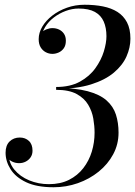

<svg xmlns="http://www.w3.org/2000/svg" viewBox="-20 -779 570 809"><path d="M206 10Q135 10 90.2 -11.2Q45.5 -32.5 24.5 -66Q3.5 -99.5 3.5 -135.5Q3.5 -166.5 20.5 -183Q37.5 -199.5 63.5 -199.5Q86.5 -199.5 101.8 -185.2Q117 -171 117 -144Q117 -128 109 -116.2Q101 -104.5 88.2 -98Q75.5 -91.5 60.5 -91.5Q46 -91.5 33.2 -97.2Q20.5 -103 12.5 -113Q4.5 -123 4.5 -135.5H16Q16 -94 40.2 -64.5Q64.5 -35 103.2 -19Q142 -3 186 -3Q234.5 -3 270.8 -21.2Q307 -39.5 331 -70.5Q355 -101.5 366.8 -140.2Q378.5 -179 378.5 -220Q378.5 -248 373.2 -279Q368 -310 351.5 -337.8Q335 -365.5 302.8 -383Q270.5 -400.5 216.5 -400.5V-408.5Q297.5 -408.5 349 -394.8Q400.5 -381 429 -355.8Q457.5 -330.5 468.5 -296Q479.5 -261.5 479.5 -220Q479.5 -171 457 -129Q434.5 -87 395.8 -55.8Q357 -24.5 308 -7.2Q259 10 206 10ZM216.5 -404.5V-412.5Q276 -412.5 316.8 -435Q357.5 -457.5 382 -491.8Q406.5 -526 417.5 -562.2Q428.5 -598.5 428.5 -626.5Q428.5 -662 417 -688.2Q405.5 -714.5 379.8 -728.8Q354 -743 311 -743Q284.5 -743 257.2 -733Q230 -723 207 -705.5Q184 -688 169.8 -664.5Q155.5 -641 155.5 -614H144Q144 -629 153 -639.5Q162 -650 175.2 -655.2Q188.5 -660.5 201 -660.5Q216 -660.5 228.8 -654.5Q241.5 -648.5 249.5 -636.8Q257.5 -625 257.5 -607.5Q257.5 -587.5 248.5 -575.2Q239.5 -563 226.5 -557.5Q213.5 -552 201 -552Q186 -552 172.8 -559Q159.5 -566 151.2 -579.8Q143 -593.5 143 -614Q143 -641 158.2 -666.8Q173.5 -692.5 200.2 -713.2Q227 -734 262 -746.5Q297 -759 336.5 -759Q378.5 -759 413.8 -752Q449 -745 474.8 -728.8Q500.5 -712.5 515 -685Q529.5 -657.5 529.5 -616Q529.5 -578.5 513 -541.2Q496.5 -504 459.8 -473Q423 -442 363 -423.2Q303 -404.5 216.5 -404.5Z"/></svg>

Font: Bodoni Moda 18pt
Style: Italic
Weight: 400
Italic angle: -13°
Designer: Owen Earl
Foundry: indestructible type
Version: Version 2.005